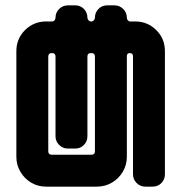

<svg xmlns="http://www.w3.org/2000/svg" viewBox="-20 -696 676 716"><path d="M595 -46Q595 -27 582 -13.5Q569 0 549 0H522Q503 0 489.5 -13.5Q476 -27 476 -46V-486Q476 -498 464 -498Q453 -498 453 -486V-111Q453 -81 438 -55.5Q423 -30 397.5 -15Q372 0 341 0H152Q121 0 96 -15Q71 -30 56 -55.5Q41 -81 41 -111V-505Q41 -552 73.5 -584Q106 -616 152 -616H174Q180 -616 183.5 -620.5Q187 -625 187 -630Q187 -649 200.5 -662.5Q214 -676 233 -676H261Q280 -676 293 -662.5Q306 -649 306 -630Q306 -625 310 -620.5Q314 -616 319 -616H321Q326 -616 330 -620.5Q334 -625 334 -630Q334 -649 347 -662.5Q360 -676 379 -676H407Q426 -676 439.5 -662.5Q453 -649 453 -630Q453 -625 456.5 -620.5Q460 -616 465 -616H484Q530 -616 562.5 -584Q595 -552 595 -505ZM334 -132V-485Q334 -498 321 -498H319Q306 -498 306 -485V-188Q306 -169 293 -155.5Q280 -142 261 -142H233Q214 -142 200.5 -155.5Q187 -169 187 -188V-485Q187 -498 174 -498H173Q160 -498 160 -485V-132Q160 -119 173 -119H321Q334 -119 334 -132Z"/></svg>

Font: Monomaniac One
Style: Regular
Weight: 400
Version: Version 1.000; ttfautohint (v1.8.3)